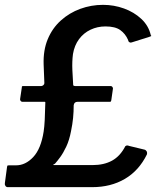

<svg xmlns="http://www.w3.org/2000/svg" viewBox="-43 -772 688 792"><path d="M-11 0Q-17 0 -20.5 -5Q-24 -10 -23 -16L-14 -83Q-13 -89 -11.5 -89.5Q-10 -90 -5 -90H23Q62 -90 94 -124Q126 -158 137 -229Q140 -248 141.5 -277Q143 -306 144 -350Q143 -352 142 -352Q141 -352 137 -352H49Q45 -352 42 -356Q39 -360 40 -364L47 -411Q47 -415 48 -416Q49 -417 53 -417H127Q131 -417 135.5 -420.5Q140 -424 140 -429L137 -506Q135 -565 154 -610.5Q173 -656 208 -687.5Q243 -719 288 -735.5Q333 -752 382 -752Q427 -752 468.5 -737Q510 -722 540 -694Q570 -666 579 -627Q582 -624 580.5 -623Q579 -622 573 -620L500 -597Q495 -595 490.5 -598Q486 -601 485 -608Q474 -633 453 -648Q432 -663 392 -663Q359 -663 330.5 -649.5Q302 -636 283 -610.5Q264 -585 258 -549Q254 -519 255.5 -483.5Q257 -448 259 -420Q262 -417 267 -417H414Q418 -417 420.5 -413.5Q423 -410 423 -407L416 -358Q415 -354 414 -353Q413 -352 409 -352H276Q270 -352 266 -348.5Q262 -345 261 -338Q261 -311 258.5 -285.5Q256 -260 250 -231Q243 -194 230.5 -167.5Q218 -141 205.5 -124Q193 -107 184 -97Q178 -94 176.5 -92.5Q175 -91 181 -91H338Q386 -91 419.5 -109.5Q453 -128 474 -169Q478 -172 481.5 -172Q485 -172 490 -170L552 -155Q558 -154 561.5 -148.5Q565 -143 563 -135Q530 -68 472 -34Q414 0 337 0H-11Z"/></svg>

Font: Libre Franklin Medium
Style: Italic
Weight: 500
Italic angle: -8°
Designer: Pablo Impallari, Rodrigo Fuenzalida, Nhung Nguyen
Foundry: Impallari Type
Version: Version 3.000